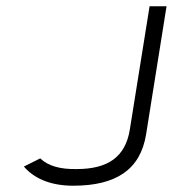

<svg xmlns="http://www.w3.org/2000/svg" viewBox="-20 -580 550 611"><path d="M56 -50C86 -15 136 11 213 11C349 11 427 -40 445 -153L510 -560H456L393 -167C379 -81 324 -42 224 -42C171 -41 133 -52 108 -76Z"/></svg>

Font: Charger Sport
Style: ExLitExtObl
Weight: 200
Designer: Jasper
Foundry: Cannot Into Space Fonts
Version: Version 1.1